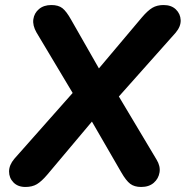

<svg xmlns="http://www.w3.org/2000/svg" viewBox="-20 -734 738 763"><path d="M81 9Q51 9 33.5 -9Q16 -27 16 -52.5Q16 -78 37 -103L293 -392V-324L125 -605Q109 -633 112.5 -657.5Q116 -682 135 -698Q154 -714 184 -714Q212 -714 228 -701.5Q244 -689 263 -655L388 -436H351L544 -665Q567 -692 585.5 -703Q604 -714 630 -714Q661 -714 679 -696.5Q697 -679 698 -654Q699 -629 678 -604L427 -322V-393L602 -100Q618 -74 614 -49Q610 -24 591 -7.5Q572 9 541 9Q514 9 497.5 -3.5Q481 -16 462 -49L329 -279H369L168 -40Q145 -13 126.5 -2Q108 9 81 9Z"/></svg>

Font: Nunito ExtraLight ExtraBold
Style: Italic
Weight: 800
Italic angle: -9°
Version: Version 3.602